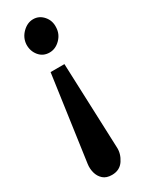

<svg xmlns="http://www.w3.org/2000/svg" viewBox="-195 -553 624 806"><g transform="rotate(-30 117.5 -150.0)"><path d="M89 216Q62 216 46.5 202Q31 188 25.5 167Q20 146 23 125L81 -287H148L164 125Q166 157 146.5 186.5Q127 216 89 216ZM119 -360Q88 -360 69 -383Q50 -406 51 -438Q53 -470 76.5 -493Q100 -516 128 -516Q157 -516 177 -493Q197 -470 195 -438Q194 -406 171 -383Q148 -360 119 -360Z"/></g></svg>

Font: Lora
Style: Italic
Weight: 400
Italic angle: -3°
Designer: Olga Karpushina, Alexei Vanyashin (Cyrillic)
Foundry: Cyreal
Version: Version 3.008